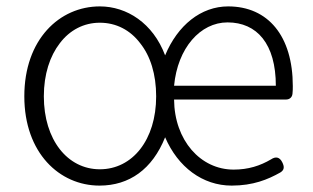

<svg xmlns="http://www.w3.org/2000/svg" viewBox="-20 -567 977 600"><path d="M800 -256H874C885 -256 893 -263 894 -274C895 -282 895 -290 895 -298C895 -454 818 -547 693 -547C608 -547 535 -488 496 -394C458 -495 376 -547 292 -547C166 -547 56 -444 56 -266C56 -89 166 13 291 13C384 13 456 -38 496 -138C536 -45 613 13 704 13C771 13 817 -6 856 -28C869 -36 869 -46 862 -60C854 -76 842 -79 827 -69C793 -49 756 -37 710 -37C607 -37 525 -128 524 -256H708ZM167 -432C198 -473 242 -496 292 -496C343 -496 387 -473 418 -432C450 -392 468 -335 468 -266C468 -130 394 -38 292 -38C191 -38 117 -130 117 -266C117 -335 136 -392 167 -432ZM603 -299H524C535 -417 606 -497 691 -497C783 -497 842 -430 842 -299H683Z"/></svg>

Font: GenSenRounded2 TW L
Style: Regular
Weight: 300
Version: Version 2.100;PS 2.1;hotconv 16.6.51;makeotf.lib2.5.65220 DE